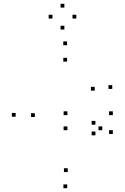

<svg xmlns="http://www.w3.org/2000/svg" viewBox="-20 -970 660 1012"><path d="M335.3 -283.7V-303.7H315.3V-283.7ZM519.2 -283.7V-303.7H499.2V-283.7ZM483 -312.8V-332.8H463V-312.8ZM483 -256.8V-276.8H463V-256.8ZM337 -63.2V-83.2H317V-63.2ZM163.7 -353.3V-373.3H143.7V-353.3ZM333.7 -645.3V-665.3H313.7V-645.3ZM479.2 -492.3V-512.3H459.2V-492.3ZM571.7 -501.3V-521.3H551.7V-501.3ZM333.5 -731.7V-751.7H313.5V-731.7ZM62.5 -354.7V-374.7H42.5V-354.7ZM334.2 22V2H314.2V22ZM574.8 -263.8V-283.8H554.8V-263.8ZM574.8 -363.2V-383.2H554.8V-363.2ZM335.3 -363.2V-383.2H315.3V-363.2ZM382.2 -872.3V-892.3H362.2V-872.3ZM319.3 -930V-950H299.3V-930ZM256.5 -872.3V-892.3H236.5V-872.3ZM319.3 -814.2V-834.2H299.3V-814.2Z"/></svg>

Font: Monaspace Neon Dots Var
Style: Regular
Weight: 400
Designer: Riley Cran and the Lettermatic Team
Version: Version 1.100 (Monaspace Neon Dots)